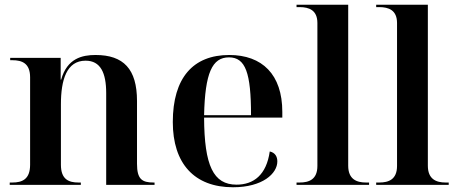

<svg xmlns="http://www.w3.org/2000/svg" viewBox="-20 -780 1928 810"><path d="M21 0H321V-10H311C270 -10 237 -23 237 -85V-340C237 -443 261 -524 341 -524C404 -524 428 -473 428 -387V0H632V-10H628C579 -10 558 -24 558 -89V-354C558 -489 501 -548 383 -548C327 -548 263 -534 238 -444H236V-536H23V-526H32C73 -526 107 -513 107 -454V-85C107 -23 73 -10 32 -10H21Z M963 10C1088 10 1150 -48 1150 -99C1150 -119 1141 -136 1118 -141C1104 -42 1050 -1 978 -1C880 -1 842 -81 841 -284H1171V-308C1171 -466 1086 -548 947 -548C795 -548 709 -452 709 -265C709 -91 799 10 963 10ZM1039 -294H841C845 -472 875 -538 946 -538C1016 -538 1039 -472 1039 -294Z M1231 0H1537V-10H1524C1484 -10 1449 -24 1449 -81V-760H1231V-750H1244C1284 -750 1319 -737 1319 -683V-80C1319 -23 1284 -10 1244 -10H1231Z M1567 0H1873V-10H1860C1820 -10 1785 -24 1785 -81V-760H1567V-750H1580C1620 -750 1655 -737 1655 -683V-80C1655 -23 1620 -10 1580 -10H1567Z"/></svg>

Font: Noto Serif Display SemiBold
Style: Regular
Weight: 600
Designer: Monotype Design Team
Foundry: Monotype Imaging Inc.
Version: Version 2.009